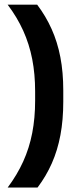

<svg xmlns="http://www.w3.org/2000/svg" viewBox="-20 -696 354 839"><path d="M133.5 -296.5Q133.5 -372 120.8 -437.5Q108 -503 81.5 -561.8Q55 -620.5 13.5 -675.5H142.5Q180 -626 205.5 -569.2Q231 -512.5 243.8 -446.2Q256.5 -380 256.5 -300.5V-251.5Q256.5 -172 244 -105.5Q231.5 -39 206.5 17.5Q181.5 74 144 123.5H13.5Q55 68 81.5 9.5Q108 -49 120.8 -114.8Q133.5 -180.5 133.5 -256Z"/></svg>

Font: Anek Latin SemiBold
Style: Regular
Weight: 600
Designer: Yesha Goshar
Foundry: Ek Type
Version: Version 1.003